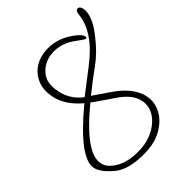

<svg xmlns="http://www.w3.org/2000/svg" viewBox="-222 -849 989 989"><g transform="rotate(-45 273.0 -354.5)"><path d="M234 32Q118 32 65 -16Q12 -62 3 -100Q-17 -188 204 -371Q130 -433 113 -506Q100 -565 118 -609.5Q136 -654 176.5 -679Q217 -704 272 -704Q348 -704 415 -653Q447 -629 451 -611Q453 -600 444 -600Q439 -600 415 -618Q400 -629 387 -638Q374 -647 361 -653Q323 -671 283 -671Q224 -671 184 -635Q156 -609 150 -577Q144 -545 153 -505Q162 -468 180.5 -440.5Q199 -413 227 -392L352 -488Q496 -597 507 -715Q509 -741 525 -741Q539 -741 544 -720L546 -711Q549 -651 483 -571Q459 -540 432 -513.5Q405 -487 373 -464Q353 -450 323.5 -427.5Q294 -405 255 -374Q303 -341 333.5 -320Q364 -299 376 -289Q441 -234 456 -171Q469 -111 432 -56Q400 -11 341 14Q299 32 234 32ZM222 2Q278 2 320 -16Q370 -37 400 -75Q434 -120 422 -172Q411 -223 349 -268L244 -340L229 -352Q24 -184 45 -93Q50 -68 69 -50L68 -51Q121 2 222 2Z"/></g></svg>

Font: Oooh Baby
Style: Normal
Weight: 400
Designer: Robert E. Leuschke
Foundry: Robert E. Leuschke
Version: Version 1.011; ttfautohint (v1.8.3)